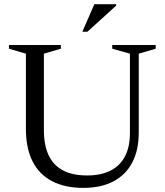

<svg xmlns="http://www.w3.org/2000/svg" viewBox="-20 -904 802 934"><path d="M612 -256.5V-643L526 -667V-685H737.5V-667L655 -643V-260Q655 -174 623.5 -113.8Q592 -53.5 531.8 -21.8Q471.5 10 385.5 10Q296 10 233.5 -22.5Q171 -55 138.5 -119Q106 -183 106 -277.5V-643L23.5 -667V-685H276V-667L193.5 -643V-271.5Q193.5 -197 217 -148Q240.5 -99 287 -74.8Q333.5 -50.5 403.5 -50.5Q471 -50.5 517.5 -74Q564 -97.5 588 -143.5Q612 -189.5 612 -256.5ZM380.5 -749.5 439 -883.5H545V-876.5L405 -749.5Z"/></svg>

Font: Newsreader 36pt
Style: Regular
Weight: 400
Designer: Hugues Gentile
Foundry: Production Type
Version: Version 1.003